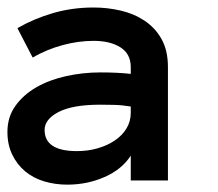

<svg xmlns="http://www.w3.org/2000/svg" viewBox="-22 -486 588 517"><path d="M-2 -130.9Q-2 -170.9 19.5 -200.9Q41 -231 75.9 -251Q110.8 -271 156 -281Q201.2 -291 248 -291Q273.9 -291 292.5 -290Q311 -289.1 330.1 -287.1V-305.2Q330.1 -340.8 302.5 -358.4Q274.9 -376 230 -376Q189 -376 146.5 -364.5Q104 -353 65.9 -331.1L24.9 -410.2Q69.8 -436 121.3 -450.9Q172.9 -465.8 230 -465.8Q267.1 -465.8 303 -457.5Q338.9 -449.2 367.4 -430.2Q396 -411.1 413.1 -380.6Q430.2 -350.1 430.2 -305.2V0H330.1V-66.9Q306.2 -29.8 259.5 -9.3Q212.9 11.2 159.2 11.2Q126 11.2 96.4 2.2Q66.9 -6.8 45.4 -24.9Q23.9 -43 11 -69.6Q-2 -96.2 -2 -130.9ZM185.1 -79.1Q214.8 -79.1 241 -86.7Q267.1 -94.2 287.1 -107.7Q307.1 -121.1 318.6 -140.1Q330.1 -159.2 330.1 -182.1V-199.2Q306.2 -203.1 285.2 -203.6Q264.2 -204.1 248 -204.1Q173.8 -204.1 136 -184.6Q98.1 -165 98.1 -136.2Q98.1 -79.1 185.1 -79.1Z"/></svg>

Font: Anonymous Pro
Style: Bold
Weight: 700
Monospace: yes
Designer: Mark Simonson
Version: Version 1.003